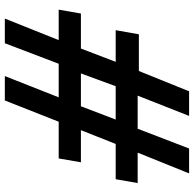

<svg xmlns="http://www.w3.org/2000/svg" viewBox="-24 -779 803 795"><g transform="rotate(90 377.5 -381.5)"><path d="M159 0H57L146 -223H20L36 -315H181L236 -459H105L122 -555H274L358 -763H460L376 -550H513L595 -763H698L612 -550H738L722 -459H576L519 -315H652L636 -223H484L396 0H295L383 -223H244ZM337 -459 284 -315H420L475 -459Z"/></g></svg>

Font: Open Sauce Sans
Style: Bold Italic
Weight: 700
Italic angle: -10°
Designer: Alfredo Marco Pradil
Foundry: Creative Sauce Fz LLC
Version: Version 1.477